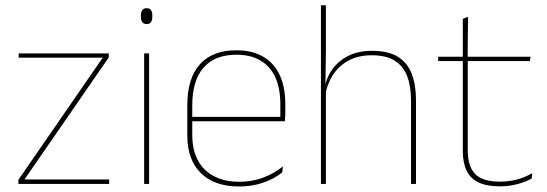

<svg xmlns="http://www.w3.org/2000/svg" viewBox="-20 -684 2034 714"><path d="M71 -16.5H386V0H48.5V-15.5L362 -469.5H49.5V-485.5H384.5V-470.5Z M534.5 0H516V-485.5H534.5ZM525.5 -594.5Q515 -594.5 509.5 -601.2Q504 -608 504 -622V-626.5Q504 -640 509.5 -646.8Q515 -653.5 525.5 -653.5Q536 -653.5 541.2 -646.8Q546.5 -640 546.5 -626.5V-622Q546.5 -608 541.2 -601.2Q536 -594.5 525.5 -594.5Z M869 9.5Q777.5 9.5 727 -40.2Q676.5 -90 676.5 -180.5V-292.5Q676.5 -392.5 723.2 -444.8Q770 -497 859 -497Q917.5 -497 958.2 -473.5Q999 -450 1020 -405.2Q1041 -360.5 1041 -296.5V-279.5Q1041 -268.5 1040.8 -257.5Q1040.5 -246.5 1039.5 -233H1022.5Q1022.5 -250.5 1022.5 -266.5Q1022.5 -282.5 1022.5 -296Q1022.5 -355.5 1003.8 -396.5Q985 -437.5 948.5 -459Q912 -480.5 859 -480.5Q779 -480.5 737 -432.5Q695 -384.5 695 -292.5V-243.5V-239.5V-181Q695 -140 706.8 -108Q718.5 -76 741 -53.8Q763.5 -31.5 796 -19.8Q828.5 -8 869.5 -8Q917 -8 957 -22.8Q997 -37.5 1032 -65L1029.5 -43Q1000 -19 959 -4.8Q918 9.5 869 9.5ZM1033 -233H685V-249.5H1033Z M1527 0H1508.5V-310Q1508.5 -363 1494.2 -400.5Q1480 -438 1448 -458.2Q1416 -478.5 1362.5 -478.5Q1312.5 -478.5 1276 -458.8Q1239.5 -439 1217.5 -404.5Q1195.5 -370 1188.5 -325.5L1177.5 -344H1185Q1189.5 -385 1211.2 -419.2Q1233 -453.5 1271.2 -474.2Q1309.5 -495 1363.5 -495Q1424 -495 1459.8 -472.8Q1495.5 -450.5 1511.2 -409.2Q1527 -368 1527 -311ZM1192 0H1173.5V-664.5H1192V-495.5L1190 -357L1192 -354Z M1839.5 9Q1791 9 1760.5 -5.2Q1730 -19.5 1715.5 -49Q1701 -78.5 1701 -123V-462.5H1719.5V-124.5Q1719.5 -65.5 1747 -37Q1774.5 -8.5 1840 -8.5Q1871 -8.5 1901.2 -16.2Q1931.5 -24 1959.5 -40L1957 -20Q1934 -7 1902.8 1Q1871.5 9 1839.5 9ZM1950.5 -457H1609.5V-473H1953ZM1719 -468H1701V-614L1720.5 -621.5Z"/></svg>

Font: Anek Malayalam Medium Thin
Style: Regular
Weight: 250
Version: Version 1.003